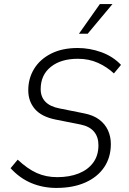

<svg xmlns="http://www.w3.org/2000/svg" viewBox="-20 -914 632 944"><path d="M257 10Q192 10 135 -13.5Q78 -37 32 -87L67 -129Q115 -84 160.5 -63.5Q206 -43 261 -43Q321 -43 366.5 -61Q412 -79 438 -114Q464 -149 464 -200Q464 -241 442 -267Q420 -293 375 -302L254 -326Q184 -340 151.5 -378Q119 -416 119 -470Q119 -529 148 -576Q177 -623 231.5 -650.5Q286 -678 362 -678Q421 -678 478 -657.5Q535 -637 575 -595L540 -553Q506 -585 461.5 -605Q417 -625 363 -625Q279 -625 229.5 -585Q180 -545 180 -476Q180 -438 203 -414Q226 -390 272 -381L392 -357Q439 -348 468 -326Q497 -304 511 -273Q525 -242 525 -206Q525 -140 492 -91.5Q459 -43 399 -16.5Q339 10 257 10ZM368 -748 471 -894H533L411 -748Z"/></svg>

Font: Gantari Light
Style: Italic
Weight: 300
Italic angle: -10°
Version: Version 1.000